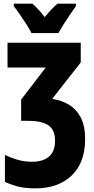

<svg xmlns="http://www.w3.org/2000/svg" viewBox="-20 -786 510 1046"><path d="M419.9 -553.2V-445.8L264.2 -247.1Q314 -240.2 354.7 -216.1Q395.5 -191.9 419.7 -146.2Q443.8 -100.6 443.8 -27.8Q443.8 100.1 370.4 170.2Q296.9 240.2 172.9 240.2Q109.9 240.2 69.3 228Q28.8 215.8 6.8 205.1V58.1Q34.7 71.8 72.5 83.5Q110.4 95.2 154.8 95.2Q214.4 95.2 247.1 66.9Q279.8 38.6 279.8 -19Q279.8 -80.1 242.4 -104Q205.1 -127.9 132.8 -127.9H95.2V-243.2L229 -418H21V-553.2ZM151.4 -606Q143.1 -623.5 125 -651.9Q106.9 -680.2 87.6 -708Q68.4 -735.8 55.2 -752V-766.1H156.2Q185.1 -741.7 224.1 -692.9Q263.7 -741.7 293.9 -766.1H393.1V-752Q379.4 -732.9 361.1 -706.1Q342.8 -679.2 325.9 -652.3Q309.1 -625.5 298.3 -606Z"/></svg>

Font: Open Sans Condensed ExtraBold
Style: Regular
Weight: 800
Width: 3
Designer: Monotype Design Team
Foundry: Monotype Imaging Inc.
Version: Version 3.000; ttfautohint (v1.8.4)